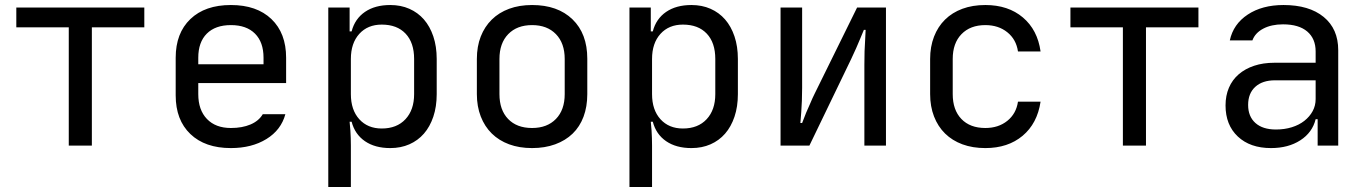

<svg xmlns="http://www.w3.org/2000/svg" viewBox="-20 -580 5440 765"><path d="M45 -550H555V-471H346V0H254V-471H45Z M900 10Q797 10 738.5 -46Q680 -102 680 -200V-350Q680 -448 738.5 -504Q797 -560 900 -560Q1003 -560 1061.5 -504Q1120 -448 1120 -350V-249H770V-205Q770 -142 804.5 -106Q839 -70 900 -70Q945 -70 978 -84Q1011 -98 1027 -125H1117Q1100 -62 1041.5 -26Q983 10 900 10ZM1030 -324V-350Q1030 -412 996 -446Q962 -480 900 -480Q838 -480 804 -446Q770 -412 770 -350V-324Z M1373 -550V-455H1381Q1394 -505 1434 -532.5Q1474 -560 1535 -560Q1577 -560 1611 -545Q1645 -530 1669 -502.5Q1693 -475 1706.5 -435Q1720 -395 1720 -345V-205Q1720 -155 1706.5 -115Q1693 -75 1669 -47.5Q1645 -20 1611 -5Q1577 10 1535 10Q1474 10 1434 -17.5Q1394 -45 1381 -95H1373Q1374 -78 1376 -61Q1377 -46 1377.5 -30Q1378 -14 1378 0V165H1288V-550ZM1378 -205Q1378 -142 1411.5 -105Q1445 -68 1501 -68Q1561 -68 1595.5 -105Q1630 -142 1630 -205V-345Q1630 -410 1596 -446Q1562 -482 1501 -482Q1445 -482 1411.5 -445Q1378 -408 1378 -345Z M1970 -205Q1970 -142 2004.5 -106Q2039 -70 2100 -70Q2160 -70 2195 -106Q2230 -142 2230 -205V-345Q2230 -408 2195 -444Q2160 -480 2100 -480Q2040 -480 2005 -444Q1970 -408 1970 -345ZM1880 -345Q1880 -395 1895.5 -434.5Q1911 -474 1939.5 -502Q1968 -530 2008.5 -545Q2049 -560 2100 -560Q2202 -560 2261 -503Q2320 -446 2320 -346V-205Q2320 -155 2305 -115Q2290 -75 2261.5 -47.5Q2233 -20 2192 -5Q2151 10 2100 10Q2049 10 2008.5 -5Q1968 -20 1939.5 -48Q1911 -76 1895.5 -116Q1880 -156 1880 -205Z M2573 -550V-455H2581Q2594 -505 2634 -532.5Q2674 -560 2735 -560Q2777 -560 2811 -545Q2845 -530 2869 -502.5Q2893 -475 2906.5 -435Q2920 -395 2920 -345V-205Q2920 -155 2906.5 -115Q2893 -75 2869 -47.5Q2845 -20 2811 -5Q2777 10 2735 10Q2674 10 2634 -17.5Q2594 -45 2581 -95H2573Q2574 -78 2576 -61Q2577 -46 2577.5 -30Q2578 -14 2578 0V165H2488V-550ZM2578 -205Q2578 -142 2611.5 -105Q2645 -68 2701 -68Q2761 -68 2795.5 -105Q2830 -142 2830 -205V-345Q2830 -410 2796 -446Q2762 -482 2701 -482Q2645 -482 2611.5 -445Q2578 -408 2578 -345Z M3090 -550H3176V-230Q3176 -204 3175 -178.5Q3174 -153 3172.5 -133.5Q3171 -114 3170 -102Q3169 -90 3169 -90H3176Q3184 -110 3192 -131Q3200 -148 3208.5 -168.5Q3217 -189 3226 -207L3395 -550H3510V0H3424V-322Q3424 -381 3427 -420Q3428 -442 3429 -461H3422Q3415 -444 3407 -425Q3400 -408 3391 -387.5Q3382 -367 3371 -344L3205 0H3090Z M3906 10Q3855 10 3814.5 -5Q3774 -20 3745.5 -48Q3717 -76 3701.5 -116Q3686 -156 3686 -205V-345Q3686 -394 3701.5 -434Q3717 -474 3745.5 -502Q3774 -530 3814.5 -545Q3855 -560 3906 -560Q3997 -560 4055.5 -510.5Q4114 -461 4126 -375H4036Q4029 -423 3993.5 -451.5Q3958 -480 3906 -480Q3846 -480 3811 -444Q3776 -408 3776 -345V-205Q3776 -142 3810.5 -106Q3845 -70 3906 -70Q3958 -70 3993.5 -98.5Q4029 -127 4036 -175H4126Q4113 -88 4054.5 -39Q3996 10 3906 10Z M4245 -550H4755V-471H4546V0H4454V-471H4245Z M4863 -160Q4863 -199 4876.5 -230.5Q4890 -262 4915.5 -284Q4941 -306 4977 -318Q5013 -330 5058 -330H5222V-375Q5222 -426 5188.5 -454.5Q5155 -483 5092 -483Q5046 -483 5013.5 -466Q4981 -449 4970 -419H4880Q4894 -484 4951.5 -522Q5009 -560 5094 -560Q5196 -560 5254 -512.5Q5312 -465 5312 -380V0H5230V-105H5222Q5209 -52 5161 -21Q5113 10 5044 10Q4961 10 4912 -36Q4863 -82 4863 -160ZM5064 -64Q5098 -64 5127 -73Q5156 -82 5177 -98.5Q5198 -115 5210 -137Q5222 -159 5222 -185V-260H5060Q5010 -260 4981.5 -234Q4953 -208 4953 -162Q4953 -116 4982 -90Q5011 -64 5064 -64Z"/></svg>

Font: JetBrainsMono NF
Style: Regular
Weight: 400
Monospace: yes
Designer: Philipp Nurullin, Konstantin Bulenkov
Foundry: JetBrains
Version: Version 1.0.2; ttfautohint (v1.8.3)